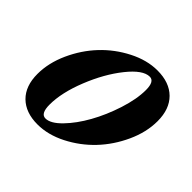

<svg xmlns="http://www.w3.org/2000/svg" viewBox="-122 -581 722 722"><g transform="rotate(45 239.0 -220.5)"><path d="M159.2 11.2Q96.2 11.2 60.5 -23.9Q24.9 -59.1 24.9 -123Q24.9 -181.6 52.2 -241.9Q79.6 -302.2 122.8 -347.9Q166 -393.6 222.9 -422.6Q279.8 -451.7 335 -451.7Q398.9 -451.7 434.6 -416.3Q470.2 -380.9 470.2 -316.9Q470.2 -258.3 442.6 -198.2Q415 -138.2 371.8 -92.5Q328.6 -46.9 271.7 -17.8Q214.8 11.2 159.2 11.2ZM164.6 -25.9Q191.4 -25.9 225.6 -61Q259.8 -96.2 288.3 -147.2Q316.9 -198.2 336.7 -259.5Q356.4 -320.8 356.4 -368.7Q356.4 -414.6 331.1 -414.6Q295.4 -414.6 249.5 -357.2Q203.6 -299.8 171.1 -218.5Q138.7 -137.2 138.7 -73.7Q138.7 -25.9 164.6 -25.9Z"/></g></svg>

Font: Elstob 10pt
Style: Bold Italic
Weight: 700
Italic angle: -20°
Designer: Peter S. Baker
Version: Version 1.015